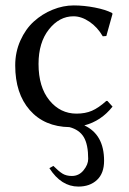

<svg xmlns="http://www.w3.org/2000/svg" viewBox="-20 -459 475 708"><path d="M162.1 161.1 176.8 152.8Q196.8 172.9 210.7 181.4Q224.6 189.9 245.1 189.9Q271 189.9 288.1 168.9Q305.2 147.9 305.2 127Q305.2 74.2 289.1 46.9Q272.9 19.5 236.3 9.8Q143.6 8.3 89.8 -53Q36.1 -114.3 36.1 -217.8Q36.1 -267.1 55.2 -309.6Q74.2 -352.1 105 -379.9Q135.7 -407.7 174.3 -423.3Q212.9 -439 252 -439Q289.6 -439 329.8 -431.2Q370.1 -423.3 393.1 -411.1L395 -408.2L372.1 -326.2L358.9 -325.2Q339.4 -358.9 309.8 -378.9Q280.3 -398.9 251 -398.9Q198.7 -398.9 160.4 -350.6Q122.1 -302.2 122.1 -223.1Q122.1 -138.2 162.1 -89.1Q202.1 -40 262.2 -40Q294.4 -40 318.8 -50.5Q343.3 -61 372.1 -86.9H376L395 -65.9Q353 -12.7 291 3.4Q363.8 37.1 363.8 133.8Q363.8 180.2 337.6 204.6Q311.5 229 269 229Q205.6 229 162.1 161.1Z"/></svg>

Font: Linux Biolinum
Style: Regular
Weight: 400
Designer: Philipp H. Poll
Foundry: Philipp H. Poll
Version: Version 0.6.4